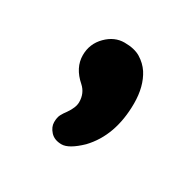

<svg xmlns="http://www.w3.org/2000/svg" viewBox="-72 -194 393 391"><g transform="rotate(30 125.0 1.0)"><path d="M100.6 30.3Q100.6 9.3 85.9 -3.9Q59.1 -27.3 59.1 -56.6Q59.1 -83.5 78.1 -102.5Q96.7 -121.1 120.1 -121.1Q143.6 -121.1 158 -112.3Q172.4 -103.5 181.6 -89.8Q198.7 -63 198.7 -23.4Q198.7 52.2 155.8 97.2Q129.4 122.6 112.3 122.6Q95.2 122.6 85.9 112.3Q76.7 102.1 76.7 90.8Q76.7 79.6 80.3 72.8Q84 65.9 88.9 59.6Q100.6 43 100.6 30.3Z"/></g></svg>

Font: Supermercado
Style: Regular
Weight: 400
Designer: James Grieshaber
Foundry: James Grieshaber
Version: Version 1.002